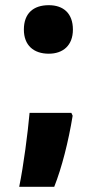

<svg xmlns="http://www.w3.org/2000/svg" viewBox="-20 -581 373 740"><path d="M168 -374C223 -374 261 -406 261 -467C261 -529 225 -561 168 -561C108 -561 72 -529 72 -467C72 -406 110 -374 168 -374ZM255 -146H94C87 -68 71 56 54 139H189C218 66 244 -36 260 -135Z"/></svg>

Font: Noto Sans Devanagari UI Condensed Black
Style: Regular
Weight: 900
Width: 3
Designer: Jelle Bosma - Monotype Design Team
Foundry: Monotype Imaging Inc.
Version: Version 2.004